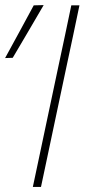

<svg xmlns="http://www.w3.org/2000/svg" viewBox="-21 -734 343 754"><path d="M108 0Q121 -61 132.8 -117Q144.5 -173 158.5 -238.5L208 -472Q222.5 -539.5 234.5 -596.2Q246.5 -653 259 -713H291Q278.5 -653 266.5 -596.2Q254.5 -539.5 240 -472L190.5 -238.5Q176.5 -173 164.8 -117Q153 -61 140 0ZM-1 -506Q28 -559 56 -610.5Q84 -662 111.5 -713L150.5 -714Q120 -661.5 90 -610.5Q60 -559.5 29 -507Z"/></svg>

Font: Commissioner Thin
Style: Italic
Weight: 100
Italic angle: -12°
Designer: Kostas Bartsokas
Foundry: Kostas Bartsokas
Version: Version 1.000; ttfautohint (v1.8.3)